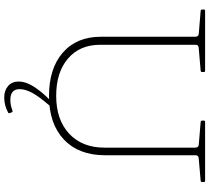

<svg xmlns="http://www.w3.org/2000/svg" viewBox="-61 -712 991 909"><g transform="rotate(90 434.5 -257.5)"><path d="M715 -259Q715 -135 640.5 -64.5Q566 6 434 6Q304 6 229 -59.5Q154 -125 154 -239V-733H192V-236Q192 -140 257 -84Q322 -28 434 -28Q547 -28 613 -89.5Q679 -151 679 -257V-733H715ZM25 -727Q25 -733 31 -733H315Q321 -733 321 -727V-719Q321 -713 315 -712L209 -703Q202 -703 197 -699.5Q192 -696 192 -689V-511H154V-685Q154 -693 151 -697.5Q148 -702 141 -703L31 -712Q25 -713 25 -719ZM551 -727Q551 -733 557 -733H836Q842 -733 842 -727V-719Q842 -713 836 -712L732 -703Q725 -703 720 -699.5Q715 -696 715 -689V-511H679V-685Q679 -693 676 -697.5Q673 -702 666 -703L557 -712Q551 -713 551 -719ZM442 218Q408 218 387 199.5Q366 181 366 150Q366 127 377 102.5Q388 78 410.5 49.5Q433 21 469 -14L483 0Q440 49 421 83Q402 117 402 145Q402 189 453 189Q467 189 478.5 186.5Q490 184 504 179Q510 177 512 183L515 191Q518 197 512 200Q498 208 479.5 213Q461 218 442 218Z"/></g></svg>

Font: Hahmlet Thin
Style: Regular
Weight: 250
Version: Version 1.002